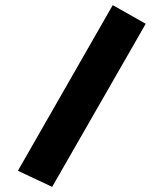

<svg xmlns="http://www.w3.org/2000/svg" viewBox="-20 -687 640 751"><path d="M184 44 50 -19 421 -667 550 -594Z"/></svg>

Font: Inconsolata Expanded Black
Style: Regular
Weight: 900
Width: 7
Monospace: yes
Designer: Raph Levien, Cyreal, Brenton Simpson
Foundry: Raph Levien, Cyreal, Google
Version: Version 3.001; ttfautohint (v1.8.2.53-6de2)